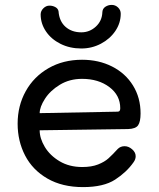

<svg xmlns="http://www.w3.org/2000/svg" viewBox="-20 -758 651 784"><path d="M52 -253Q52 -326 85 -385.5Q118 -445 178 -479.5Q238 -514 315 -514Q383 -514 437.5 -486.5Q492 -459 523 -409Q554 -359 554 -295Q554 -261 544 -246.5Q534 -232 503 -231L142 -226Q142 -193 163 -158Q184 -123 223.5 -99.5Q263 -76 316 -76Q354 -76 380.5 -86.5Q407 -97 423 -111.5Q439 -126 461 -150Q472 -161 489 -161Q505 -161 519.5 -148.5Q534 -136 534 -120Q534 -107 525 -95Q497 -55 450 -24.5Q403 6 319 6Q234 6 173.5 -29Q113 -64 82.5 -123Q52 -182 52 -253ZM460 -302Q466 -302 468.5 -305.5Q471 -309 471 -316Q471 -369 426.5 -402.5Q382 -436 315 -436Q264 -436 224.5 -412Q185 -388 163.5 -354.5Q142 -321 142 -296ZM146 -699Q146 -713 157 -724Q168 -735 182 -735Q195 -735 206 -729Q217 -723 219 -712Q222 -671 247.5 -648.5Q273 -626 312 -626Q346 -626 371.5 -649.5Q397 -673 398 -709Q399 -723 410.5 -730.5Q422 -738 436 -738Q451 -738 462 -727.5Q473 -717 473 -702Q473 -664 451 -631.5Q429 -599 392 -579.5Q355 -560 312 -560Q265 -560 227 -579Q189 -598 167.5 -630Q146 -662 146 -699Z"/></svg>

Font: Mali Medium
Style: Regular
Weight: 500
Version: Version 1.000; ttfautohint (v1.6)